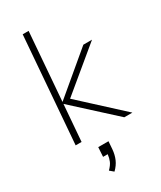

<svg xmlns="http://www.w3.org/2000/svg" viewBox="-242 -818 967 1152"><g transform="rotate(-30 241.0 -241.5)"><path d="M179 -259 461 0H405L129 -252L109 0H68L126 -736H167L130 -265L410 -500H470ZM251 77 247 131Q244 167 231 197Q218 227 191 253L165 231Q188 208 196.5 188Q205 168 208 142H176L180 77Z"/></g></svg>

Font: Muli ExtraLight
Style: Italic
Weight: 275
Italic angle: -4.541°
Designer: Vernon Adams
Foundry: Vernon Adams
Version: Version 2.001